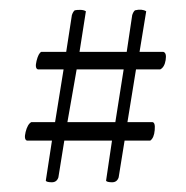

<svg xmlns="http://www.w3.org/2000/svg" viewBox="-20 -406 383 395"><path d="M242.2 -154.8H293Q299.8 -154.8 298.3 -138.4Q296.9 -122.1 289.1 -116.7H236.3L224.1 -41Q220.7 -30.8 210.2 -31Q199.7 -31.2 198.2 -34.2L210.4 -116.7H112.3L100.1 -41Q96.7 -30.8 86.2 -31Q75.7 -31.2 74.2 -34.2L86.9 -116.7H35.6Q28.8 -118.7 32.7 -134.5Q36.6 -150.4 44.4 -154.8H93.3L110.8 -263.2H58.1Q51.3 -265.1 55.2 -280.8Q59.1 -296.4 64.9 -299.3H116.2L127.9 -375Q130.4 -382.3 133.8 -384.8Q137.7 -385.7 145 -385.7Q152.3 -385.7 156.7 -382.8L143.6 -299.3H240.7L252 -375Q254.4 -382.3 257.8 -384.8Q272 -388.2 280.8 -382.8L267.1 -299.3H315.9Q323.2 -297.4 320.8 -282.5Q318.4 -267.6 309.6 -263.2H259.8ZM217.3 -154.8 234.4 -263.2H137.7L118.7 -154.8Z"/></svg>

Font: AMoshref-Thulth
Style: Regular
Weight: 400
Designer: Ali Moshref
Foundry: Ali Moshref
Version: Version 0.1